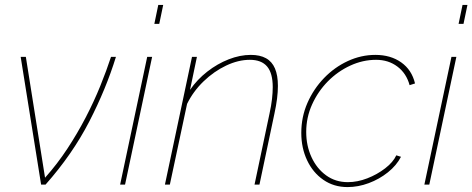

<svg xmlns="http://www.w3.org/2000/svg" viewBox="-20 -750 1919 780"><path d="M64 -519H85L163 -28Q213 -84 254 -146.5Q295 -209 328.5 -273.5Q362 -338 387.5 -401Q413 -464 431 -519H451Q411 -389 342.5 -256Q274 -123 165 0H147Z M578 -519H598L488 0H468ZM623 -730H643L627 -653H607Z M760 -519H780L752 -385Q781 -427 822 -459Q863 -491 909 -509Q955 -527 999 -527Q1036 -527 1060.5 -513.5Q1085 -500 1097 -472Q1109 -444 1109 -401Q1109 -377 1105.5 -349Q1102 -321 1095 -289L1034 0H1014L1075 -289Q1082 -321 1085 -347.5Q1088 -374 1088 -396Q1088 -453 1065 -480Q1042 -507 995 -507Q948 -507 898.5 -483.5Q849 -460 807 -419.5Q765 -379 740 -328L670 0H650Z M1392 10Q1336 10 1293.5 -19.5Q1251 -49 1227.5 -99Q1204 -149 1204 -210Q1204 -275 1229 -332Q1254 -389 1296.5 -433Q1339 -477 1393 -502Q1447 -527 1505 -527Q1567 -527 1610 -496.5Q1653 -466 1666 -411L1644 -404Q1631 -452 1594.5 -479.5Q1558 -507 1508 -507Q1454 -507 1403 -483.5Q1352 -460 1312 -419.5Q1272 -379 1248 -326Q1224 -273 1224 -214Q1224 -158 1245.5 -111.5Q1267 -65 1305 -37.5Q1343 -10 1393 -10Q1432 -10 1472 -25.5Q1512 -41 1544.5 -66Q1577 -91 1590 -119L1609 -113Q1591 -78 1556 -50Q1521 -22 1478 -6Q1435 10 1392 10Z M1814 -519H1834L1724 0H1704ZM1859 -730H1879L1863 -653H1843Z"/></svg>

Font: Raleway Thin Thin
Style: Italic
Weight: 250
Italic angle: -12°
Version: Version 4.026